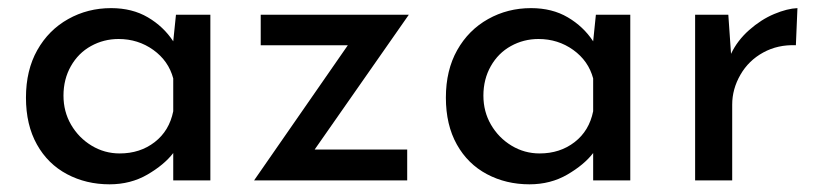

<svg xmlns="http://www.w3.org/2000/svg" viewBox="-20 -451 2053 480"><path d="M505.9 -414.1V0H413.1V-68.4Q390.6 -39.1 348.6 -14.6Q306.6 9.8 253.9 9.8Q195.3 9.8 147.5 -15.6Q99.6 -41 72.3 -89.8Q44.9 -138.7 44.9 -207Q44.9 -275.4 73.2 -325.7Q101.6 -376 150.4 -403.3Q199.2 -430.7 257.8 -430.7Q310.5 -430.7 349.6 -407.7Q388.7 -384.8 413.1 -347.7L419.9 -414.1ZM413.1 -172.9V-254.9Q401.4 -298.8 363.3 -326.2Q325.2 -353.5 276.4 -353.5Q239.3 -353.5 207.5 -335.9Q175.8 -318.4 157.2 -285.6Q138.7 -252.9 138.7 -211.9Q138.7 -171.9 157.7 -139.2Q176.8 -106.4 209 -86.9Q241.2 -67.4 279.3 -67.4Q330.1 -67.4 366.7 -95.7Q403.3 -124 413.1 -172.9Z M766.6 -77.1H998V0H615.2L849.6 -337.9H631.8V-414.1H1002Z M1555.7 -414.1V0H1462.9V-68.4Q1440.4 -39.1 1398.4 -14.6Q1356.4 9.8 1303.7 9.8Q1245.1 9.8 1197.3 -15.6Q1149.4 -41 1122.1 -89.8Q1094.7 -138.7 1094.7 -207Q1094.7 -275.4 1123 -325.7Q1151.4 -376 1200.2 -403.3Q1249 -430.7 1307.6 -430.7Q1360.4 -430.7 1399.4 -407.7Q1438.5 -384.8 1462.9 -347.7L1469.7 -414.1ZM1462.9 -172.9V-254.9Q1451.2 -298.8 1413.1 -326.2Q1375 -353.5 1326.2 -353.5Q1289.1 -353.5 1257.3 -335.9Q1225.6 -318.4 1207 -285.6Q1188.5 -252.9 1188.5 -211.9Q1188.5 -171.9 1207.5 -139.2Q1226.6 -106.4 1258.8 -86.9Q1291 -67.4 1329.1 -67.4Q1379.9 -67.4 1416.5 -95.7Q1453.1 -124 1462.9 -172.9Z M1973.6 -430.7 1969.7 -337.9Q1924.8 -339.8 1888.2 -319.8Q1851.6 -299.8 1831.1 -264.2Q1810.5 -228.5 1810.5 -189.5V0H1717.8V-414.1H1800.8L1807.6 -316.4Q1823.2 -349.6 1853 -376Q1882.8 -402.3 1915.5 -416Q1948.2 -429.7 1973.6 -430.7Z"/></svg>

Font: Josefin Sans CFJ
Style: Regular
Weight: 400
Designer: Santiago Orozco
Foundry: Typemade
Version: Version 2.000